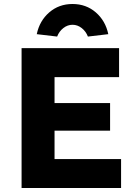

<svg xmlns="http://www.w3.org/2000/svg" viewBox="-20 -941 685 961"><path d="M88 0V-700H576V-555H253V-425H531V-287H253V-145H586V0ZM266 -758 164 -770Q178 -837 226.5 -879Q275 -921 343 -921Q411 -921 459.5 -879Q508 -837 522 -770L420 -758Q410 -784 389 -800.5Q368 -817 343 -817Q318 -817 297 -800.5Q276 -784 266 -758Z"/></svg>

Font: Lexend
Style: Bold
Weight: 700
Designer: Bonnie Shaver-Troup, Thomas Jockin
Foundry: Lexend
Version: Version 1.007; ttfautohint (v1.8.3)